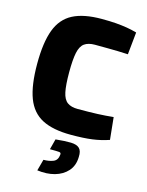

<svg xmlns="http://www.w3.org/2000/svg" viewBox="-140 -787 877 1143"><g transform="rotate(15 298.5 -215.5)"><path d="M342 -702Q394 -702 430.5 -699Q467 -696 497.5 -691Q528 -686 560 -677L546 -539Q512 -541 483 -541.5Q454 -542 421 -542.5Q388 -543 342 -543Q301 -543 277.5 -526Q254 -509 245 -466Q236 -423 236 -345Q236 -267 245 -224Q254 -181 277.5 -164Q301 -147 342 -147Q415 -147 463.5 -149Q512 -151 561 -156L575 -19Q525 -2 472.5 5Q420 12 342 12Q231 12 164.5 -22.5Q98 -57 68.5 -135Q39 -213 39 -345Q39 -477 68.5 -555Q98 -633 164.5 -667.5Q231 -702 342 -702ZM261 62Q319 56 355 57Q391 58 407.5 74Q424 90 422 127Q421 181 390.5 215Q360 249 311.5 262.5Q263 276 204 268L223 198Q258 198 283.5 187.5Q309 177 312 143Q314 130 301.5 128.5Q289 127 244 127Z"/></g></svg>

Font: Exo 2 ExtraBold
Style: Regular
Weight: 800
Designer: Natanael Gama
Foundry: Natanael Gama
Version: Version 2.010